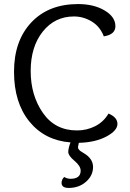

<svg xmlns="http://www.w3.org/2000/svg" viewBox="-20 -693 642 945"><path d="M514 -134Q558 -116 558 -83Q558 -50 503.5 -21Q449 8 368 10Q364 26 364 29.5Q364 33 364.5 36Q365 39 367 41Q369 43 370 45Q371 47 374.5 49.5Q378 52 380 53Q387 58 391 60Q438 87 438 129Q438 171 403.5 201.5Q369 232 318 232Q283 232 283 207Q283 191 296 178Q311 187 327 187Q377 187 377 147Q377 124 346.5 98.5Q316 73 316 55Q316 37 327 8Q200 -2 124.5 -95Q49 -188 49 -340Q49 -492 134 -582.5Q219 -673 364 -673Q442 -673 495 -641.5Q548 -610 548 -564Q548 -523 491 -514Q472 -563 431 -587.5Q390 -612 344 -612Q250 -612 190.5 -537.5Q131 -463 131 -343.5Q131 -224 191 -137.5Q251 -51 359 -51Q407 -51 448.5 -72Q490 -93 514 -134Z"/></svg>

Font: Overlock
Style: Regular
Weight: 400
Designer: Dario Muhafara
Foundry: Dario Manuel Muhafara
Version: Version 1.002